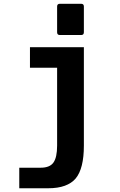

<svg xmlns="http://www.w3.org/2000/svg" viewBox="-20 -799 642 1026"><path d="M299.8 -611.8Q285.2 -611.8 285.2 -626.5V-764.2Q285.2 -778.8 299.8 -778.8H413.6Q428.2 -778.8 428.2 -764.2V-626.5Q428.2 -611.8 413.6 -611.8ZM83 97.2H197.3Q245.6 97.2 265.1 70.3Q285.2 43 285.2 -21V-437H140.1V-546.9H428.2V-21Q428.2 102.1 384.3 154.8Q362.8 180.2 326.2 193.6Q289.6 207 237.3 207H83Z"/></svg>

Font: Hack
Style: Bold
Weight: 700
Monospace: yes
Designer: Christopher Simpkins
Foundry: Christopher Simpkins
Version: Version 2.017